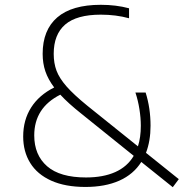

<svg xmlns="http://www.w3.org/2000/svg" viewBox="-20 -769 764 799"><path d="M699 10 568 -95Q535.5 -43.5 476.5 -17.2Q417.5 9 335.5 9Q251.5 9 193.2 -17.2Q135 -43.5 105.8 -90.8Q76.5 -138 76.5 -201Q76.5 -269.5 109.5 -321.5Q142.5 -373.5 205.5 -405Q180 -439 168.8 -472.2Q157.5 -505.5 157.5 -545Q157.5 -644 218.2 -696.5Q279 -749 399.5 -749Q463 -749 517 -734.5V-693Q462.5 -708 399.5 -708Q299 -708 251.2 -666.8Q203.5 -625.5 203.5 -545Q203.5 -506 215.2 -474.8Q227 -443.5 257 -409.2Q287 -375 343.5 -329L554 -160Q566 -197 566 -245.5Q566 -278.5 560.2 -314.8Q554.5 -351 543.5 -384H586Q606.5 -319 606.5 -245.5Q606.5 -182.5 587.5 -133L724 -23.5ZM536.5 -120.5 319 -295.5Q263.5 -339.5 231 -375Q122.5 -320.5 122.5 -205.5Q122.5 -124 176 -77.2Q229.5 -30.5 338 -30.5Q409.5 -30.5 459.8 -53Q510 -75.5 536.5 -120.5Z"/></svg>

Font: Encode Sans ExtraLight
Style: Regular
Weight: 275
Designer: Multiple Designers
Foundry: Impallari Type
Version: Version 2.000